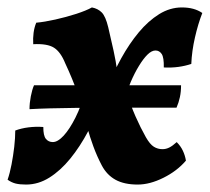

<svg xmlns="http://www.w3.org/2000/svg" viewBox="-44 -487 564 516"><path d="M326.1 9Q289.9 9 266.6 -3.8Q243.3 -16.6 229.7 -42.1Q216.6 -67 206.9 -93.5Q197.2 -120 190.9 -143.2L165.3 -234.4Q158.4 -254 149.4 -275.8Q140.4 -297.6 131.3 -316.9Q119.1 -347.2 101.2 -358.7Q83.3 -370.2 45.3 -368.2Q44.3 -384.4 46.3 -399.1Q48.3 -413.8 53.4 -426Q75.6 -428 104.7 -434.5Q133.7 -441 160.8 -449.7Q187.8 -458.5 203 -467Q219.1 -464 229.5 -453.5Q239.8 -443 246.8 -414Q254.8 -379.9 261.3 -350.4Q267.7 -320.9 270.5 -298.7L297.2 -235.5Q307 -204.3 320.2 -174.2Q333.4 -144.2 348 -118.3Q359 -99.1 369.5 -92.6Q380 -86.1 392.7 -86.1Q402.1 -86.1 410.9 -90.5Q419.8 -94.9 430.9 -105.1Q441.6 -94.4 447.4 -82Q453.3 -69.6 455.7 -55.3Q431.7 -27.3 395.2 -9.2Q358.7 9 326.1 9ZM26 9Q9.5 9 -1.8 6.3Q-13 3.5 -23.6 -4Q-17.5 -21.6 -13 -45Q-8.5 -68.4 -5.7 -92.5Q-3 -116.7 -3 -136.2Q12.9 -142.2 32.5 -144.7Q52 -147.2 72.4 -145.7Q72.3 -122.2 79.4 -113.7Q86.4 -105.2 98 -105.2Q111.3 -105.2 127.2 -122.5Q143.1 -139.8 158.8 -171Q174.5 -202.2 185.9 -244.4L231.6 -220.1Q214.7 -175.4 192.9 -134.1Q171 -92.8 144.7 -60.5Q118.4 -28.3 88.7 -9.7Q59 9 26 9ZM35.3 -193.6Q35.3 -210 38.8 -228.1Q42.3 -246.2 47.4 -257.8H442.6Q442.6 -240.5 439.5 -226.1Q436.5 -211.7 430.4 -197.6Q332.6 -197.6 268.1 -197.6Q203.6 -197.6 161.4 -197.1Q119.2 -196.6 90.4 -195.8Q61.7 -195.1 35.3 -193.6ZM290 -218.8 244.3 -250.4Q260.7 -292 282 -330.7Q303.4 -369.4 328.9 -400.1Q354.4 -430.7 383.6 -448.9Q412.8 -467 444.7 -467Q461.7 -467 475.2 -463.3Q488.7 -459.6 499.7 -452.1Q488.1 -422.3 479.9 -386.2Q471.6 -350 470.1 -315.2Q453.7 -309.7 435.4 -307.2Q417.1 -304.7 396.2 -305.7Q396.8 -332.4 390.6 -341.9Q384.3 -351.3 373.8 -351.3Q363.5 -351.3 352.2 -340.1Q341 -329 329.3 -309.7Q317.5 -290.5 307.5 -267Q297.4 -243.5 290 -218.8Z"/></svg>

Font: Vollkorn
Style: Italic
Weight: 400
Italic angle: -11°
Designer: Friedrich Althausen
Foundry: Friedrich Althausen
Version: Version 5.001